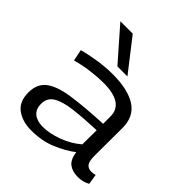

<svg xmlns="http://www.w3.org/2000/svg" viewBox="-213 -938 1095 1095"><g transform="rotate(45 334.5 -390.0)"><path d="M47 -132Q47 -202 93 -237Q139 -272 234 -286Q329 -300 475 -307V-365Q476 -474 310 -474Q266 -474 211.5 -467Q157 -460 102 -445L88 -514Q144 -529 202.5 -537.5Q261 -546 314 -546Q438 -546 504.5 -502.5Q571 -459 570 -366L569 -143Q569 -98 582.5 -82Q596 -66 620 -66Q627 -66 635 -67Q643 -68 651 -71L661 -9Q628 10 587 10Q543 10 515.5 -11Q488 -32 481 -84Q431 -46 364 -18Q297 10 211 10Q141 10 94 -24Q47 -58 47 -132ZM144 -138Q144 -94 171 -72.5Q198 -51 244 -51Q297 -51 361 -74.5Q425 -98 474 -140L475 -255Q371 -251 297 -242Q223 -233 183.5 -209.5Q144 -186 144 -138ZM301 -596 131 -790H231L382 -596Z"/></g></svg>

Font: Georama Extended
Style: Regular
Weight: 400
Width: 7
Designer: Jean-Baptiste Levee
Foundry: Production Type
Version: Version 1.000